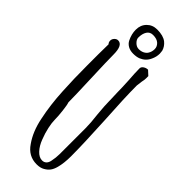

<svg xmlns="http://www.w3.org/2000/svg" viewBox="-308 -969 1017 1017"><g transform="rotate(45 200.5 -460.5)"><path d="M136 -36Q97 -91 81 -171Q63 -256 58 -353Q53 -441 53 -544V-627Q54 -662 54 -701Q46 -709 46 -721Q46 -733 55 -742.5Q64 -752 75 -752Q111 -752 111 -681Q111 -635 116 -507Q121 -379 121 -333Q126 -320 130.5 -281Q135 -242 135 -217Q135 -195 142 -162.5Q149 -130 162 -97Q175 -62 196 -39.5Q217 -17 240 -17Q254 -17 263.5 -26Q273 -35 276 -52Q282 -80 282 -107V-302Q282 -339 275 -396Q269 -459 269 -491V-498Q269 -514 268 -527L267 -556Q267 -584 264 -641Q260 -692 260 -727Q260 -738 271.5 -746Q283 -754 297 -754L322 -731V-714Q322 -702 318 -685Q314 -657 314 -653Q314 -562 324 -402Q333 -234 333 -141Q333 -91 323 -53Q317 -30 306.5 -16Q296 -2 278 8Q261 18 234 18Q172 18 136 -36ZM117 -793Q101 -825 101 -858Q101 -893 123.5 -916Q146 -939 181 -939Q227 -939 251 -920Q272 -903 279 -878Q281 -864 281 -858Q281 -834 270 -811Q256 -779 223 -765Q206 -758 181 -758Q158 -758 141.5 -767.5Q125 -777 117 -793ZM235 -820Q245 -836 245 -856Q245 -875 230 -889Q215 -903 186 -903Q163 -903 151.5 -885Q140 -867 140 -838Q140 -824 154 -810Q168 -796 185 -796Q202 -796 215 -802.5Q228 -809 235 -820Z"/></g></svg>

Font: Amatic SC
Style: Bold
Weight: 700
Designer: Multiple Designers
Foundry: Vernon Adams
Version: Version 2.505